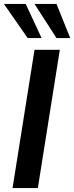

<svg xmlns="http://www.w3.org/2000/svg" viewBox="-26 -959 378 979"><path d="M38 0 150 -705H279L167 0ZM262 -765 150 -939H262L332 -765ZM115 -765 -6 -939H105L186 -765Z"/></svg>

Font: Mulish
Style: Bold Italic
Weight: 700
Italic angle: -9°
Designer: Vernon Adams
Foundry: Vernon Adams
Version: Version 3.603; ttfautohint (v1.8.3)